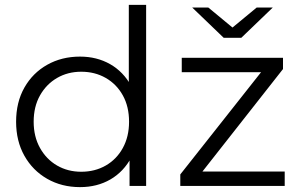

<svg xmlns="http://www.w3.org/2000/svg" viewBox="-20 -762 1242 787"><path d="M308 5Q233 5 173.5 -29Q114 -63 80 -123.5Q46 -184 46 -263Q46 -343 80 -403Q114 -463 173.5 -496.5Q233 -530 308 -530Q377 -530 431.5 -499Q486 -468 518.5 -408.5Q551 -349 551 -263Q551 -178 519 -118Q487 -58 432.5 -26.5Q378 5 308 5ZM313 -58Q369 -58 413.5 -83.5Q458 -109 483.5 -155.5Q509 -202 509 -263Q509 -325 483.5 -371Q458 -417 413.5 -442.5Q369 -468 313 -468Q258 -468 214 -442.5Q170 -417 144 -371Q118 -325 118 -263Q118 -202 144 -155.5Q170 -109 214 -83.5Q258 -58 313 -58ZM511 0V-158L518 -264L508 -370V-742H579V0ZM719 0V-47L1069 -490L1084 -466H725V-525H1140V-479L791 -35L773 -59H1147V0ZM897 -607 768 -731H834L961 -626H905L1032 -731H1098L969 -607Z"/></svg>

Font: MOST Montserrat
Style: Regular
Weight: 400
Designer: Julieta Ulanovsky
Foundry: Julieta Ulanovsky
Version: Version 8.000;March 11, 2024;FontCreator 15.0.0.2926 64-bit